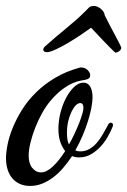

<svg xmlns="http://www.w3.org/2000/svg" viewBox="-59 -593 422 637"><path d="M314 -170.9Q308.1 -156.2 298.1 -138.7Q288.1 -121.1 274.2 -106.2Q260.3 -91.3 242.7 -81.1Q225.1 -70.8 203.1 -70.8Q196.8 -70.8 191.2 -71.8Q185.5 -72.8 180.2 -75.2Q166.5 -54.7 151.1 -36.6Q135.7 -18.6 118.2 -5.1Q100.6 8.3 81.3 16.1Q62 23.9 41 23.9Q21.5 23.9 6.6 17.1Q-8.3 10.3 -18.6 -2Q-28.8 -14.2 -33.9 -31Q-39.1 -47.9 -39.1 -67.9Q-39.1 -86.9 -33.9 -113.3Q-28.8 -139.6 -16.8 -168.9Q-4.9 -198.2 13.9 -228.5Q32.7 -258.8 60.1 -285.9Q87.4 -313 123.8 -334.7Q160.2 -356.4 207 -369.1H210.9Q217.3 -369.1 222.7 -366.7Q228 -364.3 231.9 -360.4Q235.8 -356.4 238 -352.1Q240.2 -347.7 240.2 -344.2Q240.2 -336.4 235.8 -333Q231.4 -329.6 223.1 -328.1Q218.8 -327.1 208.3 -325.4Q197.8 -323.7 182.4 -317.1Q167 -310.5 147.9 -296.6Q128.9 -282.7 107.9 -257.8Q93.8 -241.2 80.8 -218Q67.9 -194.8 58.1 -169.9Q48.3 -145 42.2 -120.4Q36.1 -95.7 36.1 -76.2Q36.1 -50.3 48.3 -35.6Q60.5 -21 77.1 -21Q95.2 -21 116 -40.3Q136.7 -59.6 157.2 -91.8Q147.5 -104 141.1 -122.1Q134.8 -140.1 134.8 -165Q134.8 -192.4 141.8 -219.7Q148.9 -247.1 160.6 -269Q172.4 -291 187.3 -304.9Q202.1 -318.8 217.8 -318.8Q232.9 -318.8 240.5 -305.4Q248 -292 248 -270Q248 -255.4 244.1 -235.1Q240.2 -214.8 232.9 -191.4Q225.6 -168 215.1 -143.1Q204.6 -118.2 190.9 -94.2Q197.8 -90.8 207 -90.8Q224.1 -90.8 237.5 -98.6Q251 -106.4 261.7 -118.7Q272.5 -130.9 281.2 -146Q290 -161.1 297.9 -175.8Q302.7 -186 308.1 -186Q311 -186 313.5 -184.1Q315.9 -182.1 315.9 -179.2Q315.9 -174.8 314 -170.9ZM163.1 -151.9Q163.1 -140.1 164.6 -130.4Q166 -120.6 169.9 -113.8Q179.7 -130.9 188 -148.7Q196.3 -166.5 204.1 -186Q210.9 -204.1 214.4 -216.1Q217.8 -228 217.8 -234.9Q217.8 -251 207 -251Q199.7 -251 192.1 -243.2Q184.6 -235.4 178 -221.7Q171.4 -208 167.2 -190.2Q163.1 -172.4 163.1 -151.9ZM342.3 -438Q342.3 -437 342.8 -436.5Q343.3 -436 343.3 -435.1Q343.3 -428.7 337.2 -423.8Q331.1 -418.9 326.2 -418.9Q325.2 -418.9 325.4 -418.2Q325.7 -417.5 324.2 -418.2Q322.8 -418.9 318.6 -422.9Q314.5 -426.8 305.4 -435.8Q296.4 -444.8 281.5 -460.4Q266.6 -476.1 243.2 -501Q229 -490.7 208.3 -476.8Q187.5 -462.9 166 -450.2Q144.5 -437.5 125.5 -428.7Q106.4 -419.9 96.2 -419.9Q90.3 -419.9 87.4 -422.4Q84.5 -424.8 84.5 -428.2Q84.5 -433.1 90.3 -439Q110.4 -457 127.2 -471.2Q144 -485.4 159.9 -498.5Q175.8 -511.7 191.4 -525.1Q207 -538.6 224.6 -556.2Q231.4 -563 236.3 -568.1Q241.2 -573.2 253.4 -573.2Q257.8 -573.2 263.4 -571Q269 -568.8 274.4 -564.7Q279.8 -560.5 283.7 -554.9Q287.6 -549.3 288.6 -542Q299.3 -520 308.1 -503.7Q316.9 -487.3 323.5 -474.9Q330.1 -462.4 334.7 -453.6Q339.4 -444.8 342.3 -438Z"/></svg>

Font: Mervale Script
Style: Regular
Weight: 400
Designer: Astigmatic (AOETI)
Foundry: Astigmatic (AOETI)
Version: Version 1.000